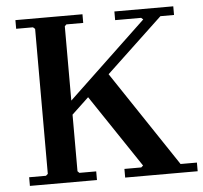

<svg xmlns="http://www.w3.org/2000/svg" viewBox="-49 -722 818 773"><g transform="rotate(-5 359.5 -335.0)"><path d="M174 -268 554 -628 546 -635H441V-670H679V-635H624L234 -268ZM41 0V-35H109L117 -42V-628L109 -635H41V-670H312V-635H244L237 -628V-42L244 -35H312V0ZM426 0V-35H494L502 -42L295 -351L388 -432L653 -35H719V0Z"/></g></svg>

Font: Brygada 1918 SemiBold
Style: Regular
Weight: 600
Designer: Mateusz Machalski | Borys Kosmynka | Przemek Hoffer
Foundry: NIEPODLEGLA 2018
Version: Version 3.006